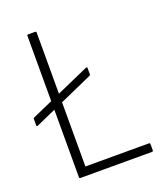

<svg xmlns="http://www.w3.org/2000/svg" viewBox="-128 -739 705 823"><g transform="rotate(-20 224.5 -327.5)"><path d="M2 -273Q-4 -271 -4 -277V-305Q-4 -310 1 -312L281 -436Q284 -437 285.5 -436Q287 -435 287 -432V-404Q287 -400 283 -398ZM97 0Q92 0 92 -5V-650Q92 -655 97 -655H128Q134 -655 134 -650V-39H423Q429 -39 429 -34V-5Q429 0 423 0Z"/></g></svg>

Font: Sofia Sans Semi Condensed ExtraLight
Style: Regular
Weight: 250
Version: Version 4.100